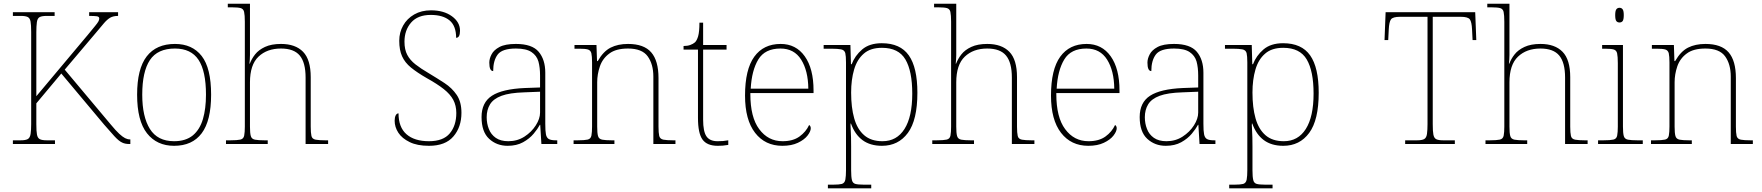

<svg xmlns="http://www.w3.org/2000/svg" viewBox="-20 -780 9542 1040"><path d="M277.8 -20V0H49.8V-20H92.8Q117.7 -20 129.9 -26.4Q142.6 -33.2 145.8 -54.9Q148.9 -76.7 148.9 -107.9V-606Q148.9 -645.5 145.5 -663.1Q142.1 -682.1 129.9 -688Q117.7 -693.8 92.8 -693.8H49.8V-713.9H275.9V-693.8H232.9Q208.5 -693.8 195.8 -688Q182.6 -681.6 179.7 -659.7Q176.8 -637.7 176.8 -606V-258.8L457 -592.8L495.1 -639.2Q507.8 -654.8 512.7 -663.3Q517.6 -671.9 517.6 -680.2Q517.6 -689.9 504.4 -691.9Q492.2 -693.8 462.9 -693.8V-713.9H619.6V-693.8Q593.8 -693.8 576.7 -684.1Q559.6 -673.8 542.7 -653.8Q525.9 -633.8 500 -603L330.6 -402.8L579.6 -106Q607.9 -71.8 626 -55.2Q644 -38.6 657.5 -31.7Q670.9 -24.9 683.6 -24.9H686V0H679.7Q657.2 0 641.6 -7.8Q624 -15.6 599.1 -42.7Q574.2 -69.8 544.9 -104L312 -381.8L176.8 -220.2V-107.9Q176.8 -68.4 180.2 -51.3Q183.6 -32.2 195.8 -26.1Q208 -20 232.9 -20Z M922.9 9.8Q829.6 9.8 776.1 -58.1Q722.7 -126 722.7 -267.1Q722.7 -407.2 774.7 -474.6Q826.7 -542 927.7 -542Q1021.5 -542 1072.5 -476.6Q1123.5 -411.1 1123.5 -267.1Q1123.5 -126 1072.5 -58.1Q1021.5 9.8 922.9 9.8ZM922.9 -15.1Q986.3 -15.1 1024.9 -46.9Q1062.5 -78.6 1079.1 -134.8Q1095.7 -190.9 1095.7 -267.1Q1095.7 -395 1055.2 -456.1Q1014.6 -517.1 927.7 -517.1Q833.5 -517.1 792 -454.6Q750.5 -392.1 750.5 -267.1Q750.5 -147.9 792 -81.5Q833.5 -15.1 922.9 -15.1Z M1430.2 -20V0H1204.1V-20H1229Q1265.1 -20 1282.2 -23.9Q1299.3 -27.8 1302.7 -45.7Q1306.2 -63.5 1306.2 -94.2V-662.1Q1306.2 -697.8 1302.2 -715.8Q1298.3 -731.9 1283.7 -736.1Q1269 -740.2 1239.3 -740.2H1213.9V-759.8H1334V-481.9Q1334 -469.2 1333 -456.5Q1332 -443.8 1331.1 -435.1H1333Q1337.9 -447.8 1345 -460.4Q1352.1 -473.1 1361.8 -485.4Q1380.9 -509.8 1415.5 -525.9Q1450.2 -542 1502 -542Q1580.1 -542 1621.6 -499.5Q1663.1 -457 1663.1 -361.8V-94.2Q1663.1 -60.1 1667 -43.5Q1670.9 -26.9 1689.9 -23.4Q1709 -20 1740.2 -20H1757.3V0H1635.3V-359.9Q1635.3 -440.9 1603.8 -479Q1572.3 -517.1 1502 -517.1Q1426.3 -517.1 1380.1 -473.1Q1334 -429.2 1334 -334V-94.2Q1334 -59.1 1338.4 -43.5Q1342.8 -26.9 1361.3 -23.4Q1379.9 -20 1411.1 -20Z M2303.7 9.8Q2239.7 9.8 2199.2 -10.3Q2157.7 -30.3 2137.7 -61Q2117.7 -91.8 2117.7 -126Q2117.7 -144 2123.3 -155Q2128.9 -166 2138.7 -166Q2138.7 -90.8 2181.6 -53Q2224.6 -15.1 2303.7 -15.1Q2380.9 -15.1 2416.3 -57.6Q2451.7 -100.1 2451.7 -168Q2451.7 -208 2435.1 -239.3Q2418.5 -270 2383.5 -297.6Q2348.6 -325.2 2291.5 -356.9Q2239.7 -386.7 2206.1 -414.1Q2173.3 -440.9 2158 -474.9Q2142.6 -508.8 2142.6 -559.1Q2142.6 -604.5 2163.6 -641.6Q2184.6 -679.2 2223.6 -701.7Q2262.7 -724.1 2314.5 -724.1Q2383.8 -724.1 2427.7 -692.1Q2471.7 -660.2 2471.7 -613.8Q2471.7 -575.2 2450.7 -575.2Q2450.7 -640.1 2414.8 -669.7Q2378.9 -699.2 2313.5 -699.2Q2242.7 -699.2 2206.8 -657.7Q2170.9 -616.2 2170.9 -554.2Q2170.9 -511.2 2186 -482.9Q2200.7 -454.6 2230.2 -431.4Q2259.8 -408.2 2301.8 -383.8Q2324.2 -370.1 2345.7 -356.9Q2367.2 -343.8 2387.7 -330.1Q2428.7 -303.2 2454.1 -265.6Q2479.5 -228 2479.5 -168.9Q2479.5 -91.8 2436 -41Q2392.6 9.8 2303.7 9.8Z M2729.5 9.8Q2670.4 9.8 2629.4 -28.1Q2588.4 -65.9 2588.4 -146Q2588.4 -225.1 2644.8 -261.5Q2701.2 -297.9 2822.3 -303.2L2905.3 -306.2V-371.1Q2905.3 -414.1 2896.5 -446.8Q2887.2 -479 2858.9 -498Q2830.6 -517.1 2774.4 -517.1Q2700.2 -517.1 2675.8 -484.6Q2651.4 -452.1 2651.4 -395Q2630.4 -395 2630.4 -440.9Q2630.4 -462.4 2642.6 -485.4Q2654.3 -508.8 2685.3 -525.4Q2716.3 -542 2774.4 -542Q2862.3 -542 2897.9 -499.5Q2933.6 -457 2933.6 -386.2V-109.9Q2933.6 -70.3 2937 -53.2Q2940.4 -34.2 2952.4 -27.1Q2964.4 -20 2991.2 -20H2998.5V0H2912.6L2906.2 -104H2904.3Q2892.6 -82 2870.6 -55.7Q2848.1 -28.8 2813.2 -9.5Q2778.3 9.8 2729.5 9.8ZM2733.4 -15.1Q2782.2 -15.1 2820.8 -40Q2859.4 -64.9 2882.3 -101.1Q2905.3 -137.2 2905.3 -169.9V-283.2L2819.3 -279.8Q2740.2 -277.3 2696.8 -261.2Q2652.3 -244.6 2634.3 -214.8Q2616.2 -185.1 2616.2 -145Q2616.2 -110.8 2627.9 -81.5Q2639.2 -51.8 2665.3 -33.4Q2691.4 -15.1 2733.4 -15.1Z M3308.1 -20V0H3086.9V-20H3109.9Q3146 -20 3163.1 -23.9Q3180.2 -27.8 3183.6 -45.9Q3187 -64 3187 -94.2V-441.9Q3187 -475.1 3183.1 -492.2Q3178.7 -507.8 3164.3 -512Q3149.9 -516.1 3120.1 -516.1H3091.8V-536.1H3210.9L3213.9 -449.2H3217.8Q3248 -502 3287.6 -522Q3327.1 -542 3381.8 -542Q3467.8 -542 3507.3 -496.6Q3546.9 -451.2 3546.9 -356.9V-94.2Q3546.9 -60.1 3550.8 -43.5Q3555.2 -26.9 3573.7 -23.4Q3592.3 -20 3624 -20H3638.7V0H3519V-365.2Q3519 -432.1 3488.5 -474.6Q3458 -517.1 3381.8 -517.1Q3316.4 -517.1 3280.8 -490.2Q3244.1 -463.4 3229.5 -420.7Q3214.8 -377.9 3214.8 -334V-94.2Q3214.8 -59.1 3219.2 -43.5Q3223.6 -26.9 3242.2 -23.4Q3260.7 -20 3292 -20Z M3867.7 9.8Q3809.6 9.8 3785.2 -24.2Q3760.7 -58.1 3760.7 -141.1V-511.2H3682.6V-530.8Q3703.6 -530.8 3719 -536.4Q3734.4 -542 3744.6 -550.8Q3754.9 -561 3761.7 -584Q3768.6 -608.9 3768.6 -657.2H3788.6V-536.1H3915.5V-511.2H3788.6V-131.8Q3788.6 -67.9 3806.6 -41.5Q3824.7 -15.1 3866.7 -15.1Q3883.8 -15.1 3896.2 -16.1Q3908.7 -17.1 3924.8 -20V4.9Q3908.7 7.8 3895.3 8.8Q3881.8 9.8 3867.7 9.8Z M4217.8 9.8Q4124.5 9.8 4070.1 -60.5Q4015.6 -130.9 4015.6 -262.2Q4015.6 -403.8 4065.7 -472.9Q4115.7 -542 4208.5 -542Q4291.5 -542 4339.1 -475.1Q4386.7 -408.2 4386.7 -290V-275.9H4044.4V-271Q4044.4 -144.5 4092.3 -80.6Q4140.6 -15.1 4218.8 -15.1Q4275.4 -15.1 4310.5 -40.5Q4345.7 -65.9 4362.8 -103Q4371.6 -97.2 4371.6 -85Q4371.6 -68.4 4354 -45.4Q4336.4 -22.9 4302 -6.6Q4267.6 9.8 4217.8 9.8ZM4046.4 -299.8H4358.4Q4357.4 -397 4319.6 -457Q4281.7 -517.1 4207.5 -517.1Q4123.5 -517.1 4087.6 -458Q4051.8 -398.9 4046.4 -299.8Z M4699.2 220.2V240.2H4464.4V220.2H4495.6Q4524.4 220.2 4540 216.3Q4555.7 211.4 4559.1 192.4Q4562.5 173.3 4562.5 142.1V-441.9Q4562.5 -476.1 4558.6 -492.7Q4553.7 -509.3 4535.4 -512.7Q4517.1 -516.1 4485.4 -516.1H4441.4V-536.1H4586.4L4589.4 -432.1H4593.3Q4610.4 -478 4649.9 -512Q4689.5 -545.9 4756.3 -545.9Q4856.4 -545.9 4902.8 -480Q4949.2 -414.1 4949.2 -277.8Q4949.2 -129.9 4897.7 -60.1Q4846.2 9.8 4757.3 9.8Q4693.4 9.8 4651.9 -21Q4610.4 -51.8 4589.4 -110.8H4587.4Q4586.9 -108.4 4586.9 -101.1Q4586.9 -89.8 4588.4 -70.8Q4589.4 -56.6 4589.8 -35.4Q4590.3 -14.2 4590.3 13.2V142.1Q4590.3 178.7 4594.7 195.8Q4598.6 211.9 4613 216.1Q4627.4 220.2 4657.2 220.2ZM4760.3 -15.1Q4837.4 -15.1 4879.4 -81.5Q4921.4 -147.9 4921.4 -272.9Q4921.4 -395 4884.3 -458Q4847.2 -521 4757.3 -521Q4694.8 -521 4659.2 -489.7Q4622.6 -458.5 4606.4 -403.3Q4590.3 -348.1 4590.3 -278.8Q4590.3 -197.8 4606.9 -139.2Q4623.5 -80.1 4660.9 -47.6Q4698.2 -15.1 4760.3 -15.1Z M5255.9 -20V0H5029.8V-20H5054.7Q5090.8 -20 5107.9 -23.9Q5125 -27.8 5128.4 -45.7Q5131.8 -63.5 5131.8 -94.2V-662.1Q5131.8 -697.8 5127.9 -715.8Q5124 -731.9 5109.4 -736.1Q5094.7 -740.2 5064.9 -740.2H5039.6V-759.8H5159.7V-481.9Q5159.7 -469.2 5158.7 -456.5Q5157.7 -443.8 5156.7 -435.1H5158.7Q5163.6 -447.8 5170.7 -460.4Q5177.7 -473.1 5187.5 -485.4Q5206.5 -509.8 5241.2 -525.9Q5275.9 -542 5327.6 -542Q5405.8 -542 5447.3 -499.5Q5488.8 -457 5488.8 -361.8V-94.2Q5488.8 -60.1 5492.7 -43.5Q5496.6 -26.9 5515.6 -23.4Q5534.7 -20 5565.9 -20H5583V0H5460.9V-359.9Q5460.9 -440.9 5429.4 -479Q5397.9 -517.1 5327.6 -517.1Q5252 -517.1 5205.8 -473.1Q5159.7 -429.2 5159.7 -334V-94.2Q5159.7 -59.1 5164.1 -43.5Q5168.5 -26.9 5187 -23.4Q5205.6 -20 5236.8 -20Z M5875 9.8Q5781.7 9.8 5727.3 -60.5Q5672.9 -130.9 5672.9 -262.2Q5672.9 -403.8 5722.9 -472.9Q5772.9 -542 5865.7 -542Q5948.7 -542 5996.3 -475.1Q6043.9 -408.2 6043.9 -290V-275.9H5701.7V-271Q5701.7 -144.5 5749.5 -80.6Q5797.9 -15.1 5876 -15.1Q5932.6 -15.1 5967.8 -40.5Q6002.9 -65.9 6020 -103Q6028.8 -97.2 6028.8 -85Q6028.8 -68.4 6011.2 -45.4Q5993.7 -22.9 5959.2 -6.6Q5924.8 9.8 5875 9.8ZM5703.6 -299.8H6015.6Q6014.6 -397 5976.8 -457Q5939 -517.1 5864.7 -517.1Q5780.8 -517.1 5744.9 -458Q5709 -398.9 5703.6 -299.8Z M6294.4 9.8Q6235.4 9.8 6194.3 -28.1Q6153.3 -65.9 6153.3 -146Q6153.3 -225.1 6209.7 -261.5Q6266.1 -297.9 6387.2 -303.2L6470.2 -306.2V-371.1Q6470.2 -414.1 6461.4 -446.8Q6452.1 -479 6423.8 -498Q6395.5 -517.1 6339.4 -517.1Q6265.1 -517.1 6240.7 -484.6Q6216.3 -452.1 6216.3 -395Q6195.3 -395 6195.3 -440.9Q6195.3 -462.4 6207.5 -485.4Q6219.2 -508.8 6250.2 -525.4Q6281.2 -542 6339.4 -542Q6427.2 -542 6462.9 -499.5Q6498.5 -457 6498.5 -386.2V-109.9Q6498.5 -70.3 6502 -53.2Q6505.4 -34.2 6517.3 -27.1Q6529.3 -20 6556.2 -20H6563.5V0H6477.5L6471.2 -104H6469.2Q6457.5 -82 6435.5 -55.7Q6413.1 -28.8 6378.2 -9.5Q6343.3 9.8 6294.4 9.8ZM6298.3 -15.1Q6347.2 -15.1 6385.7 -40Q6424.3 -64.9 6447.3 -101.1Q6470.2 -137.2 6470.2 -169.9V-283.2L6384.3 -279.8Q6305.2 -277.3 6261.7 -261.2Q6217.3 -244.6 6199.2 -214.8Q6181.2 -185.1 6181.2 -145Q6181.2 -110.8 6192.9 -81.5Q6204.1 -51.8 6230.2 -33.4Q6256.3 -15.1 6298.3 -15.1Z M6873 220.2V240.2H6638.2V220.2H6669.4Q6698.2 220.2 6713.9 216.3Q6729.5 211.4 6732.9 192.4Q6736.3 173.3 6736.3 142.1V-441.9Q6736.3 -476.1 6732.4 -492.7Q6727.5 -509.3 6709.2 -512.7Q6690.9 -516.1 6659.2 -516.1H6615.2V-536.1H6760.3L6763.2 -432.1H6767.1Q6784.2 -478 6823.7 -512Q6863.3 -545.9 6930.2 -545.9Q7030.3 -545.9 7076.7 -480Q7123 -414.1 7123 -277.8Q7123 -129.9 7071.5 -60.1Q7020 9.8 6931.2 9.8Q6867.2 9.8 6825.7 -21Q6784.2 -51.8 6763.2 -110.8H6761.2Q6760.7 -108.4 6760.7 -101.1Q6760.7 -89.8 6762.2 -70.8Q6763.2 -56.6 6763.7 -35.4Q6764.2 -14.2 6764.2 13.2V142.1Q6764.2 178.7 6768.6 195.8Q6772.5 211.9 6786.9 216.1Q6801.3 220.2 6831.1 220.2ZM6934.1 -15.1Q7011.2 -15.1 7053.2 -81.5Q7095.2 -147.9 7095.2 -272.9Q7095.2 -395 7058.1 -458Q7021 -521 6931.2 -521Q6868.7 -521 6833 -489.7Q6796.4 -458.5 6780.3 -403.3Q6764.2 -348.1 6764.2 -278.8Q6764.2 -197.8 6780.8 -139.2Q6797.4 -80.1 6834.7 -47.6Q6872.1 -15.1 6934.1 -15.1Z M7860.4 -20V0H7591.3V-20H7656.2Q7681.6 -20 7693.8 -26.4Q7706.5 -33.2 7709.5 -54.9Q7712.4 -76.7 7712.4 -107.9V-689H7563.5Q7524.4 -689 7514.4 -675Q7504.4 -661.1 7502.4 -620.1L7499.5 -563H7479.5L7485.4 -713.9H7970.7L7976.6 -563H7956.5L7953.6 -620.1Q7951.7 -661.1 7941.7 -675Q7931.6 -689 7892.6 -689H7740.7V-107.9Q7740.7 -68.4 7744.1 -51.3Q7747.6 -32.2 7759.5 -26.1Q7771.5 -20 7796.4 -20Z M8252.4 -20V0H8026.4V-20H8051.3Q8087.4 -20 8104.5 -23.9Q8121.6 -27.8 8125 -45.7Q8128.4 -63.5 8128.4 -94.2V-662.1Q8128.4 -697.8 8124.5 -715.8Q8120.6 -731.9 8106 -736.1Q8091.3 -740.2 8061.5 -740.2H8036.1V-759.8H8156.2V-481.9Q8156.2 -469.2 8155.3 -456.5Q8154.3 -443.8 8153.3 -435.1H8155.3Q8160.2 -447.8 8167.2 -460.4Q8174.3 -473.1 8184.1 -485.4Q8203.1 -509.8 8237.8 -525.9Q8272.5 -542 8324.2 -542Q8402.3 -542 8443.8 -499.5Q8485.4 -457 8485.4 -361.8V-94.2Q8485.4 -60.1 8489.3 -43.5Q8493.2 -26.9 8512.2 -23.4Q8531.2 -20 8562.5 -20H8579.6V0H8457.5V-359.9Q8457.5 -440.9 8426 -479Q8394.5 -517.1 8324.2 -517.1Q8248.5 -517.1 8202.4 -473.1Q8156.2 -429.2 8156.2 -334V-94.2Q8156.2 -59.1 8160.6 -43.5Q8165 -26.9 8183.6 -23.4Q8202.1 -20 8233.4 -20Z M8752.4 -658.2Q8741.2 -658.2 8735.1 -666Q8729 -673.8 8729 -698.2Q8729 -721.2 8735.1 -729.5Q8741.2 -737.8 8752.4 -737.8Q8763.2 -737.8 8769.3 -729.5Q8775.4 -721.2 8775.4 -698.2Q8775.4 -674.3 8769.5 -666Q8763.2 -658.2 8752.4 -658.2ZM8878.4 -20V0H8636.2V-20H8666Q8702.1 -20 8719.2 -23.9Q8736.3 -27.8 8739.7 -45.7Q8743.2 -63.5 8743.2 -94.2V-438Q8743.2 -473.6 8739.3 -491.7Q8735.4 -507.8 8720.7 -512Q8706.1 -516.1 8676.3 -516.1H8658.2V-536.1H8771V-94.2Q8771 -59.1 8775.4 -43.5Q8779.8 -26.9 8798.3 -23.4Q8816.9 -20 8848.1 -20Z M9144 -20V0H8922.9V-20H8945.8Q8981.9 -20 8999 -23.9Q9016.1 -27.8 9019.5 -45.9Q9022.9 -64 9022.9 -94.2V-441.9Q9022.9 -475.1 9019 -492.2Q9014.6 -507.8 9000.2 -512Q8985.8 -516.1 8956.1 -516.1H8927.7V-536.1H9046.9L9049.8 -449.2H9053.7Q9084 -502 9123.5 -522Q9163.1 -542 9217.8 -542Q9303.7 -542 9343.3 -496.6Q9382.8 -451.2 9382.8 -356.9V-94.2Q9382.8 -60.1 9386.7 -43.5Q9391.1 -26.9 9409.7 -23.4Q9428.2 -20 9460 -20H9474.6V0H9355V-365.2Q9355 -432.1 9324.5 -474.6Q9293.9 -517.1 9217.8 -517.1Q9152.3 -517.1 9116.7 -490.2Q9080.1 -463.4 9065.4 -420.7Q9050.8 -377.9 9050.8 -334V-94.2Q9050.8 -59.1 9055.2 -43.5Q9059.6 -26.9 9078.1 -23.4Q9096.7 -20 9127.9 -20Z"/></svg>

Font: Koh Santepheap Thin
Style: Regular
Weight: 100
Designer: Danh Hong
Version: Version 2.002; ttfautohint (v1.8.3)